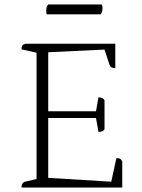

<svg xmlns="http://www.w3.org/2000/svg" viewBox="-20 -836 631 856"><path d="M76 0Q76 -22 92 -26L143 -38V-601L76 -616Q76 -628 79.5 -633Q83 -638 94 -641H494V-532Q473 -532 468 -548L446 -615L195 -603V-340H408L419 -402Q428 -402 434.5 -399.5Q441 -397 446 -389V-260Q441 -252 434 -250Q427 -248 419 -248L408 -310H195V-43L476 -26L499 -131Q512 -131 517 -127Q522 -123 525 -117V0ZM428 -772H188Q186 -778 186 -788Q186 -807 195 -816H434Q437 -809 437 -800Q437 -781 428 -772Z"/></svg>

Font: Petrona ExtraLight
Style: Regular
Weight: 200
Designer: Ringo R. Seeber
Foundry: Ringo R. Seeber
Version: Version 2.001; ttfautohint (v1.8.3)